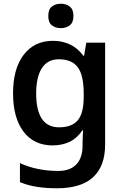

<svg xmlns="http://www.w3.org/2000/svg" viewBox="-20 -770 665 1030"><path d="M264 -551Q315 -551 356.5 -531Q398 -511 427 -471H431L443 -541H544V5Q544 121 479.5 180.5Q415 240 286 240Q228 240 179 232.5Q130 225 87 207V105Q178 147 293 147Q356 147 389.5 112Q423 77 423 11V-4Q423 -19 424 -39Q425 -59 426 -71H422Q394 -29 354 -9.5Q314 10 262 10Q162 10 106 -64Q50 -138 50 -270Q50 -401 107 -476Q164 -551 264 -551ZM295 -452Q236 -452 205 -405Q174 -358 174 -268Q174 -179 204.5 -133Q235 -87 297 -87Q365 -87 397 -124.5Q429 -162 429 -250V-269Q429 -367 397 -409.5Q365 -452 295 -452ZM307 -750Q334 -750 354 -735Q374 -720 374 -684Q374 -649 354 -634Q334 -619 307 -619Q278 -619 258.5 -634Q239 -649 239 -684Q239 -720 258.5 -735Q278 -750 307 -750Z"/></svg>

Font: Noto Sans Sundanese SemiBold
Style: Regular
Weight: 600
Version: Version 2.003